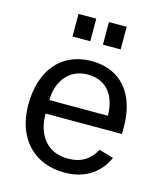

<svg xmlns="http://www.w3.org/2000/svg" viewBox="-112 -826 784 920"><g transform="rotate(15 279.5 -366.0)"><path d="M513 -240V-275C513 -436 431 -540 283 -540C131 -540 43 -428 43 -260C43 -90 146 10 293 10C388 10 462 -32 501 -118L429 -139C401 -88 360 -59 292 -59C187 -59 134 -137 134 -240ZM135 -307C134 -388 181 -473 282 -473C380 -473 425 -400 425 -307ZM163 -742V-630H251V-742ZM314 -742V-630H402V-742Z"/></g></svg>

Font: Cheyenne Sans
Style: Regular
Weight: 400
Designer: The Public Sans project authors (U.S. Web Design System), Libre Franklin designed by Pablo Impallari and Rodrigo Fuenzal
Foundry: The Cheyenne Sans Project Authors
Version: Version 2.007